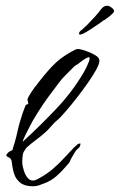

<svg xmlns="http://www.w3.org/2000/svg" viewBox="-20 -631 418 670"><path d="M95 19Q66 19 50.5 6.5Q35 -6 29 -25.5Q23 -45 21 -66Q20 -77 12 -81Q9 -83 5.5 -84.5Q2 -86 2 -90Q6 -98 14 -102.5Q22 -107 24 -108Q24 -109 24.5 -110.5Q25 -112 25 -114L30 -129L37 -155Q40 -166 42.5 -178.5Q45 -191 49 -204Q53 -218 58 -233Q63 -248 70 -265Q78 -267 78.5 -269.5Q79 -272 77 -278Q77 -279 76.5 -280Q76 -281 76 -282Q76 -288 80.5 -295Q85 -302 89 -309Q94 -317 99 -323.5Q104 -330 105 -331Q131 -366 159.5 -397Q188 -428 228 -450Q233 -452 236.5 -454.5Q240 -457 245 -458L244 -459Q246 -459 248 -459.5Q250 -460 252 -460Q260 -460 278 -454Q296 -448 311.5 -439Q327 -430 327 -419Q327 -408 315 -386.5Q303 -365 285 -339.5Q267 -314 247.5 -289Q228 -264 211.5 -245Q195 -226 187 -218Q183 -214 179 -211Q175 -208 171 -204Q163 -196 155.5 -187Q148 -178 139 -170Q126 -158 106.5 -143.5Q87 -129 74 -117Q70 -113 68.5 -110Q67 -107 64 -103Q60 -98 58.5 -82.5Q57 -67 58 -59Q59 -50 63 -36.5Q67 -23 75 -12Q83 -1 95 -1Q101 -1 105.5 -3.5Q110 -6 115 -8Q144 -24 164.5 -41.5Q185 -59 207 -83Q215 -91 222.5 -99.5Q230 -108 238 -116Q243 -120 248.5 -125.5Q254 -131 261 -130Q260 -118 253.5 -113.5Q247 -109 242 -101Q237 -92 232 -84Q227 -76 223 -66Q221 -62 217 -58Q213 -54 210 -50Q194 -31 176 -15.5Q158 0 134 9Q124 13 115 16Q106 19 95 19ZM59 -137H60Q120 -192 176 -251Q232 -310 272 -378Q274 -381 280 -393Q286 -405 290.5 -417Q295 -429 290 -432Q279 -428 269.5 -421Q260 -414 251 -407Q248 -405 244 -403Q240 -401 238 -398Q230 -390 222 -382Q214 -374 206 -366Q195 -355 185.5 -342Q176 -329 166 -316Q143 -286 128 -263.5Q113 -241 94 -209Q91 -203 83 -188Q75 -173 68 -158.5Q61 -144 59 -137ZM262 -511Q258 -509 256.5 -512Q255 -515 256 -516Q258 -521 260.5 -523Q263 -525 268 -529Q271 -532 276 -536.5Q281 -541 285 -545Q298 -558 311.5 -573Q325 -588 332 -598Q342 -611 353 -611Q361 -611 369.5 -604.5Q378 -598 378 -592Q378 -585 350 -565L344 -561Q340 -560 335 -555Q334 -554 332 -553Q330 -552 328 -550Q296 -528 281.5 -519.5Q267 -511 262 -511Z"/></svg>

Font: Qwitcher Grypen
Style: Bold
Weight: 700
Designer: Robert E. Leuschke
Foundry: Robert E. Leuschke
Version: Version 1.100; ttfautohint (v1.8.3)